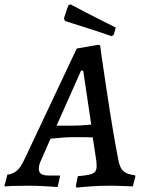

<svg xmlns="http://www.w3.org/2000/svg" viewBox="-61 -857 658 886"><path d="M562 -48 564 -44 552 3Q540 3 508 1.5Q476 0 444 0Q396 0 350.5 3.5Q305 7 292 9L289 2L298 -44Q335 -47 353 -51.5Q371 -56 378 -65Q385 -74 385 -91Q385 -100 384 -109Q383 -118 382 -125L367 -223Q348 -224 273 -224Q239 -224 172 -217L130 -121Q118 -96 118 -79Q118 -62 129 -54.5Q140 -47 165 -47H215L216 -43L205 6Q193 5 150.5 2.5Q108 0 69 0Q32 0 0.5 1Q-31 2 -41 3L-27 -51Q-1 -54 17 -69.5Q35 -85 53 -124L293 -633L391 -650L401 -648Q401 -641 430.5 -444.5Q460 -248 485 -119Q492 -82 508 -67.5Q524 -53 562 -48ZM277 -277Q305 -277 360 -282L323 -531H313L200 -277ZM254 -832 264 -837Q283 -827 340.5 -797Q398 -767 473 -730L464 -697L454 -690Q386 -714 321.5 -734Q257 -754 239 -760L234 -772Z"/></svg>

Font: Alegreya SC Medium
Style: Italic
Weight: 500
Italic angle: -7°
Designer: Juan Pablo del Peral
Foundry: Huerta Tipografica
Version: Version 2.007; ttfautohint (v1.6)